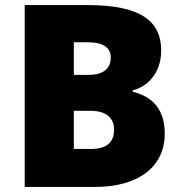

<svg xmlns="http://www.w3.org/2000/svg" viewBox="-20 -734 714 754"><path d="M326 -714H77V0H355C523 0 627 -79 627 -209C627 -323 559 -359 501 -374V-379C554 -392 613 -442 613 -536C613 -651 532 -714 326 -714ZM328 -440H270V-568H324C386 -568 415 -547 415 -508C415 -470 392 -440 328 -440ZM270 -299H334C406 -299 428 -263 428 -225C428 -181 405 -149 338 -149H270Z"/></svg>

Font: Noto Sans Sinhala UI Black
Style: Regular
Weight: 900
Designer: Jelle Bosma - Monotype Design Team
Foundry: Monotype Imaging Inc.
Version: Version 2.006